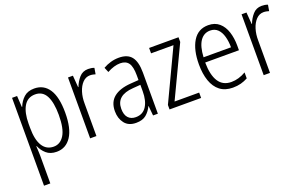

<svg xmlns="http://www.w3.org/2000/svg" viewBox="-89 -941 2499 1577"><g transform="rotate(-20 1161.0 -153.0)"><path d="M270 -542Q353 -542 398 -474Q443 -406 443 -269Q443 -131 396.5 -60.5Q350 10 269 10Q213 10 179 -20Q145 -50 129 -90H125Q126 -72 127.5 -50.5Q129 -29 129 -8V236H74V-532H118L124 -434H127Q145 -480 179 -511Q213 -542 270 -542ZM261 -494Q195 -494 162 -438.5Q129 -383 129 -285V-249Q129 -146 162.5 -92Q196 -38 260 -38Q318 -38 352.5 -94Q387 -150 387 -269Q387 -378 356.5 -436Q326 -494 261 -494Z M741 -541Q754 -541 768 -539Q782 -537 794 -532L785 -479Q775 -482 763 -484.5Q751 -487 738 -487Q701 -487 673.5 -458.5Q646 -430 631.5 -383.5Q617 -337 618 -282V0H563V-532H606L614 -429H617Q633 -472 663 -506.5Q693 -541 741 -541Z M1010 -542Q1086 -542 1120.5 -497.5Q1155 -453 1155 -359V0H1113L1105 -85H1103Q1084 -44 1052 -17Q1020 10 963 10Q897 10 863.5 -33Q830 -76 830 -139Q830 -219 881.5 -260.5Q933 -302 1029 -309L1100 -314V-355Q1100 -431 1077 -463Q1054 -495 1005 -495Q952 -495 890 -461L872 -504Q903 -522 938 -532Q973 -542 1010 -542ZM1035 -267Q886 -257 886 -140Q886 -88 910 -61.5Q934 -35 976 -35Q1038 -35 1069.5 -84Q1101 -133 1101 -216V-272Z M1533 0H1257V-39L1468 -485H1272V-532H1529V-491L1318 -47H1533Z M1791 -542Q1849 -542 1886.5 -509.5Q1924 -477 1941.5 -422.5Q1959 -368 1959 -303V-262H1664Q1665 -152 1702 -95Q1739 -38 1813 -38Q1877 -38 1940 -75V-23Q1911 -7 1879 1.5Q1847 10 1809 10Q1741 10 1697 -24Q1653 -58 1631.5 -120Q1610 -182 1610 -264Q1610 -391 1656 -466.5Q1702 -542 1791 -542ZM1791 -495Q1736 -495 1703.5 -448Q1671 -401 1666 -307H1906Q1906 -359 1894 -402Q1882 -445 1856.5 -470Q1831 -495 1791 -495Z M2258 -541Q2271 -541 2285 -539Q2299 -537 2311 -532L2302 -479Q2292 -482 2280 -484.5Q2268 -487 2255 -487Q2218 -487 2190.5 -458.5Q2163 -430 2148.5 -383.5Q2134 -337 2135 -282V0H2080V-532H2123L2131 -429H2134Q2150 -472 2180 -506.5Q2210 -541 2258 -541Z"/></g></svg>

Font: Noto Sans Sinhala UI Condensed Light
Style: Regular
Weight: 300
Width: 3
Designer: Jelle Bosma - Monotype Design Team
Foundry: Monotype Imaging Inc.
Version: Version 2.006; ttfautohint (v1.8.4.7-5d5b)